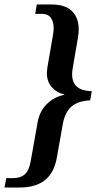

<svg xmlns="http://www.w3.org/2000/svg" viewBox="-79 -714 447 868"><path d="M-58.6 133.8 -50.8 91.3H-20.5Q13.2 91.3 32.7 74.5Q52.2 57.6 59.6 15.6L91.3 -162.1Q99.6 -210 131.8 -242.7Q164.1 -275.4 211.9 -285.6V-287.1Q176.8 -294.9 154.8 -320.3Q132.8 -345.7 132.8 -384.8L135.3 -409.7L160.6 -556.2Q163.6 -572.3 163.6 -586.4Q163.6 -616.2 150.6 -633.8Q137.7 -651.4 110.4 -651.4H80.1L87.4 -693.8H153.3Q216.8 -693.8 246.8 -663.3Q276.9 -632.8 276.9 -581.1Q276.9 -562.5 272.9 -541L250 -407.2Q247.1 -391.1 247.1 -377.4Q247.1 -303.7 335.9 -301.8L328.6 -260.3Q274.4 -258.3 244.4 -232.4Q214.4 -206.5 205.1 -153.8L177.7 0Q166 66.4 124.5 100.1Q83 133.8 7.3 133.8Z"/></svg>

Font: Liberation Serif
Style: Bold Italic
Weight: 700
Italic angle: -16.333°
Designer: Steve Matteson
Foundry: Ascender Corporation
Version: Version 2.1.5